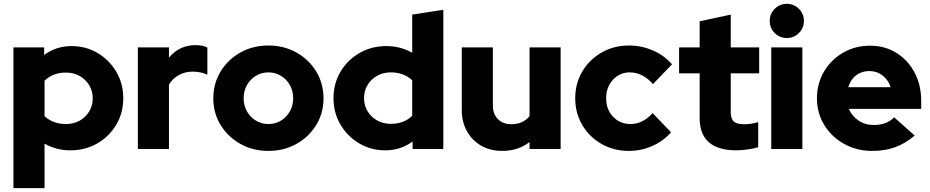

<svg xmlns="http://www.w3.org/2000/svg" viewBox="-20 -776 4844 1000"><path d="M50 204V-529H210V-490Q273 -536 352 -536Q428 -536 489 -499.5Q550 -463 586 -401.5Q622 -340 622 -264Q622 -188 585.5 -126.5Q549 -65 486.5 -29Q424 7 347 7Q273 7 212 -28V204ZM324 -130Q364 -130 395 -147.5Q426 -165 444.5 -195.5Q463 -226 463 -264Q463 -302 444.5 -332.5Q426 -363 394.5 -380.5Q363 -398 324 -398Q256 -398 212 -356V-171Q256 -130 324 -130Z M698 0V-529H860V-476Q914 -541 999 -541Q1042 -540 1060 -528V-387Q1026 -403 983 -403Q945 -403 912.5 -385.5Q880 -368 860 -336V0Z M1378 10Q1297 10 1232 -26.5Q1167 -63 1129 -125Q1091 -187 1091 -264Q1091 -341 1129 -403.5Q1167 -466 1232 -502.5Q1297 -539 1378 -539Q1459 -539 1524 -502.5Q1589 -466 1627 -403.5Q1665 -341 1665 -264Q1665 -187 1627 -125Q1589 -63 1524 -26.5Q1459 10 1378 10ZM1378 -130Q1415 -130 1444 -148Q1473 -166 1490 -196.5Q1507 -227 1507 -264Q1507 -302 1490 -332.5Q1473 -363 1443.5 -381Q1414 -399 1378 -399Q1342 -399 1312.5 -381Q1283 -363 1266 -332.5Q1249 -302 1249 -264Q1249 -227 1266 -196.5Q1283 -166 1312.5 -148Q1342 -130 1378 -130Z M1987 7Q1912 7 1850.5 -29.5Q1789 -66 1753 -127.5Q1717 -189 1717 -265Q1717 -341 1753.5 -402.5Q1790 -464 1852.5 -500Q1915 -536 1992 -536Q2066 -536 2127 -501V-700L2289 -725V0H2129V-39Q2066 7 1987 7ZM2015 -131Q2084 -131 2127 -173V-358Q2083 -399 2015 -399Q1976 -399 1944.5 -381.5Q1913 -364 1894.5 -333.5Q1876 -303 1876 -265Q1876 -227 1894.5 -196.5Q1913 -166 1944.5 -148.5Q1976 -131 2015 -131Z M2596 10Q2534 10 2486.5 -17Q2439 -44 2412 -92.5Q2385 -141 2385 -203V-529H2547V-225Q2547 -182 2573.5 -155.5Q2600 -129 2643 -129Q2704 -129 2738 -171V-529H2900V0H2738V-36Q2678 10 2596 10Z M3256 10Q3177 10 3113.5 -26Q3050 -62 3013 -124.5Q2976 -187 2976 -264Q2976 -342 3013 -404Q3050 -466 3113.5 -502.5Q3177 -539 3256 -539Q3321 -539 3380 -513.5Q3439 -488 3480 -441L3381 -338Q3327 -399 3260 -399Q3208 -399 3172.5 -360.5Q3137 -322 3137 -264Q3137 -206 3173 -168Q3209 -130 3264 -130Q3328 -130 3379 -187L3475 -87Q3435 -41 3377 -15.5Q3319 10 3256 10Z M3816 7Q3624 7 3624 -161V-394H3517V-529H3624V-665L3786 -700V-529H3934V-394H3786V-193Q3786 -158 3801.5 -143.5Q3817 -129 3856 -129Q3892 -129 3929 -140V-9Q3907 -2 3873 2.5Q3839 7 3816 7Z M4078 -578Q4041 -578 4015 -604Q3989 -630 3989 -667Q3989 -704 4015 -730Q4041 -756 4078 -756Q4115 -756 4141 -730Q4167 -704 4167 -667Q4167 -630 4141 -604Q4115 -578 4078 -578ZM3997 0V-529H4159V0Z M4523 10Q4442 10 4376.5 -26.5Q4311 -63 4273 -125Q4235 -187 4235 -264Q4235 -341 4271.5 -403Q4308 -465 4371 -501.5Q4434 -538 4511 -538Q4589 -538 4649 -500.5Q4709 -463 4743.5 -398Q4778 -333 4778 -249V-209H4401Q4417 -172 4451 -148.5Q4485 -125 4531 -125Q4599 -125 4637 -165L4744 -70Q4694 -28 4641.5 -9Q4589 10 4523 10ZM4398 -322H4619Q4606 -360 4576.5 -383Q4547 -406 4508 -406Q4468 -406 4439 -384Q4410 -362 4398 -322Z"/></svg>

Font: Red Hat Display Black
Style: Regular
Weight: 900
Designer: Pentagram, MCKL
Foundry: Pentagram, MCKL
Version: Version 1.023; ttfautohint (v1.8.3)